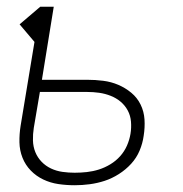

<svg xmlns="http://www.w3.org/2000/svg" viewBox="-20 -540 540 568"><path d="M201 8Q176 8 152.5 4.5Q129 1 108 -9Q87 -19 71 -35.5Q55 -52 46.5 -73.5Q38 -95 37.5 -119Q37 -143 41 -168L82 -416L38 -468L99 -520H139L104 -304H237Q262 -304 285.5 -301Q309 -298 330 -289Q351 -280 368.5 -265.5Q386 -251 396 -230.5Q406 -210 407.5 -186.5Q409 -163 405 -138Q402 -116 393 -94.5Q384 -73 368 -55.5Q352 -38 331.5 -25Q311 -12 289.5 -5Q268 2 245.5 5Q223 8 201 8ZM201 -29Q219 -29 237 -31Q255 -33 272.5 -38.5Q290 -44 306.5 -54Q323 -64 335.5 -78Q348 -92 355.5 -109Q363 -126 366 -144Q369 -162 367.5 -180Q366 -198 358 -213Q350 -228 337 -239Q324 -250 307.5 -256.5Q291 -263 273.5 -265.5Q256 -268 237 -268H98L80 -162Q77 -143 77.5 -124.5Q78 -106 84.5 -90Q91 -74 103 -61.5Q115 -49 131 -41.5Q147 -34 165 -31.5Q183 -29 201 -29Z"/></svg>

Font: Iosevka SS04 Extralight
Style: Italic
Weight: 200
Italic angle: -9°
Monospace: yes
Designer: Belleve Invis
Foundry: Belleve Invis
Version: Version 19.0.0; ttfautohint (v1.8.4)